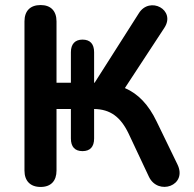

<svg xmlns="http://www.w3.org/2000/svg" viewBox="-20 -733 767 761"><path d="M141 8C182 8 204 -16 204 -57V-301H261V-184C261 -151 277 -134 307 -134C337 -134 353 -151 353 -184V-301C417 -300 458 -270 490 -203L570 -33C606 44 725 3 683 -82L601 -251C569 -318 528 -361 475 -384L631 -622C679 -694 573 -750 530 -680L355 -405H353V-526C353 -559 337 -576 307 -576C278 -576 261 -559 261 -526V-405H204V-648C204 -690 181 -713 141 -713C100 -713 77 -690 77 -648V-57C77 -16 100 8 141 8Z"/></svg>

Font: SN Pro SemiBold
Style: Regular
Weight: 600
Designer: Tobias Whetton
Foundry: Supernotes
Version: Version 1.003;Glyphs 3.3 (3324)